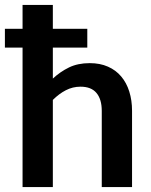

<svg xmlns="http://www.w3.org/2000/svg" viewBox="-31 -763 615 783"><path d="M184.5 -442.5Q214.5 -470.5 250.5 -488Q286.5 -505.5 335 -505.5Q377 -505.5 409.2 -491.2Q441.5 -477 463.2 -451.2Q485 -425.5 496.2 -389.8Q507.5 -354 507.5 -311V0H384V-311Q384 -358 362.5 -383.8Q341 -409.5 297.5 -409.5Q265.5 -409.5 237.5 -395Q209.5 -380.5 184.5 -355.5V0H61V-569H-11V-645.5H61V-743H184.5V-645.5H325V-569H184.5Z"/></svg>

Font: Lato
Style: Bold
Weight: 700
Designer: Lukasz Dziedzic with Adam Twardoch and Botio Nikoltchev
Foundry: tyPoland Lukasz Dziedzic
Version: Version 2.010; 2014-09-01; http://www.latofonts.com/; ttfaut